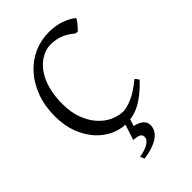

<svg xmlns="http://www.w3.org/2000/svg" viewBox="-249 -724 1034 1034"><g transform="rotate(-45 268.0 -206.5)"><path d="M365.7 111.8Q365.7 129.9 357.2 146.5Q348.6 163.1 330.6 176.8Q312.5 190.4 283.9 200.7Q255.4 210.9 215.3 216.8L204.6 192.9Q230 188.5 247.8 181.9Q265.6 175.3 276.9 167.5Q288.1 159.7 293.2 151.1Q298.3 142.6 298.3 134.8Q298.3 118.2 285.6 111.6Q272.9 105 242.7 102.1Q245.1 95.2 250.5 79.1Q254.9 65.4 262.7 40.5Q266.6 29.3 271.5 14.6Q230 12.7 189.5 -5.9Q146 -26.4 111.3 -64.9Q76.7 -103.5 55.4 -159.4Q34.2 -215.3 34.2 -286.1Q34.2 -364.3 57.9 -427.7Q81.5 -491.2 122.1 -536.1Q162.6 -581.1 216.3 -605.5Q270 -629.9 330.1 -629.9Q382.8 -629.9 422.6 -615.7Q462.4 -601.6 487.8 -581.1Q490.7 -578.6 486.3 -571.3Q481.9 -564 474.4 -554.7Q466.8 -545.4 458.3 -536.1Q449.7 -526.9 443.8 -521L426.8 -523.9Q401.9 -546.9 367.7 -561.5Q333.5 -576.2 289.1 -576.2Q272.5 -576.2 252.7 -570.1Q232.9 -564 212.9 -550.8Q192.9 -537.6 174.3 -516.4Q155.8 -495.1 141.4 -464.8Q127 -434.6 118.4 -394.8Q109.9 -355 109.9 -304.2Q109.9 -239.3 128.7 -190.4Q147.5 -141.6 177 -109.1Q206.5 -76.7 242.9 -60.3Q279.3 -43.9 314 -43.9Q340.3 -43.9 382.8 -62Q425.3 -80.1 479 -125Q481.4 -124 484.1 -120.8Q486.8 -117.7 489.3 -114.3Q491.7 -110.8 493.7 -107.7Q495.6 -104.5 497.1 -103Q465.8 -69.8 437.3 -47.1Q408.7 -24.4 382.1 -10.7Q355.5 2.9 329.6 8.8Q319.8 10.7 310.1 12.2L297.4 50.8Q310.1 53.7 322.5 58.3Q335 63 344.5 70.3Q354 77.6 359.9 87.9Q365.7 98.1 365.7 111.8Z"/></g></svg>

Font: Gentium Plus Viet
Style: Regular
Weight: 400
Designer: J. Victor Gaultney, Annie Olsen, Iska Routamaa, Becca Hirsbrunner
Foundry: SIL International
Version: Version 5.000